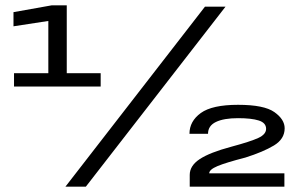

<svg xmlns="http://www.w3.org/2000/svg" viewBox="-20 -699 1120 719"><path d="M32.5 -375H357V-425H230V-679H173.5L30.5 -653.5V-600.5L161 -620.5V-425H32.5ZM225 0H301.5L824.5 -674H747.5ZM690.5 0H1045V-50H763.5Q763.5 -64 794.5 -77Q825.5 -90 899 -109Q965.5 -130 1005.8 -154.2Q1046 -178.5 1046 -218.5Q1046 -252 1007.5 -279.2Q969 -306.5 871.5 -306.5Q774.5 -306.5 732 -275.8Q689.5 -245 689.5 -198H759Q759 -228 788.5 -242.2Q818 -256.5 871.5 -256.5Q921.5 -256.5 949 -247.8Q976.5 -239 976.5 -216.5Q976.5 -196 947.5 -182.5Q918.5 -169 846 -149.5Q765.5 -128 728 -103.2Q690.5 -78.5 690.5 -44Z"/></svg>

Font: Anybody SemiExpanded SemiBold
Style: Regular
Weight: 600
Width: 6
Designer: Tyler Finck
Foundry: Etcetera Type Company
Version: Version 1.113;gftools[0.9.25]